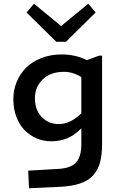

<svg xmlns="http://www.w3.org/2000/svg" viewBox="-20 -775 654 1034"><path d="M495.1 -708 335 -549.8H283.2L123 -708L163.1 -754.9L309.1 -634.8L455.1 -754.9ZM51.8 -240.2Q51.8 -290.5 70.1 -334.5Q88.4 -378.4 121.3 -411.1Q154.3 -443.8 203.9 -462.9Q253.4 -481.9 313 -481.9Q385.3 -481.9 448.2 -451.2L513.2 -475.1H529.8V-1Q529.8 58.6 518.8 99.6Q507.8 140.6 481.4 169.4Q455.1 198.2 411.9 212.9Q368.7 227.5 304.2 231L136.2 238.8L131.8 144L292 134.8Q360.8 131.3 389.4 100.1Q418 68.8 418 2V-84Q380.9 -46.4 342.3 -30.3Q303.7 -14.2 254.9 -14.2Q213.9 -14.2 177.2 -29.8Q140.6 -45.4 112.5 -74Q84.5 -102.5 68.1 -145.8Q51.8 -189 51.8 -240.2ZM168 -247.1Q168 -182.6 204.6 -144.8Q241.2 -106.9 296.9 -106.9Q326.7 -106.9 354.7 -119.6Q382.8 -132.3 418 -164.1V-359.9Q372.1 -388.2 325.2 -388.2Q251.5 -388.2 209.7 -346.9Q168 -305.7 168 -247.1Z"/></svg>

Font: IntelOne Mono Medium
Style: Regular
Weight: 500
Designer: Fred Shallcrass
Foundry: Frere-Jones Type LLC
Version: Version 1.200;hotconv 1.1.0;makeotfexe 2.6.0;FJTRelease1.2